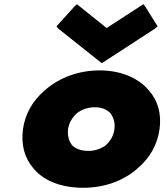

<svg xmlns="http://www.w3.org/2000/svg" viewBox="-20 -869 794 911"><path d="M345 -332C367 -349 397 -360 429 -360C460 -360 483 -352 503 -333C518 -314 527 -287 523 -256C519 -226 505 -201 482 -180C461 -164 432 -153 400 -153C366 -153 340 -162 322 -180C308 -198 299 -225 303 -256C307 -286 323 -312 345 -332ZM138 -71 144 -64C192 -10 272 22 375 22C474 22 562 -10 627 -65L636 -73C691 -120 727 -183 737 -256C747 -329 729 -391 688 -438L681 -446C631 -502 549 -535 453 -535C355 -535 265 -502 199 -446L191 -439C136 -392 99 -329 89 -256C79 -182 97 -118 138 -71ZM728 -744 669 -838 660 -849 486 -736 345 -849 333 -838 248 -744 257 -733 463 -569 715 -733Z"/></svg>

Font: Hussar Woodtype
Style: UltraObl
Weight: 900
Foundry: Cannot Into Space Fonts
Version: Version 1.07